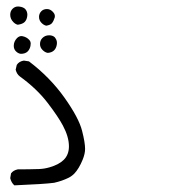

<svg xmlns="http://www.w3.org/2000/svg" viewBox="-20 -408 540 586"><path d="M11.2 135.7Q14.6 149.9 23.9 157.7Q116.2 153.8 145 149.9Q169.4 144.5 189.9 134.3Q196.3 130.9 200.2 127.7Q204.1 124.5 206.1 122.6Q221.2 106.9 232.4 79.1Q239.7 61 239.7 46.4Q239.7 26.9 230.5 -8.8Q220.7 -47.9 176.8 -109.9Q132.8 -171.9 68.4 -220.7L52.7 -223.1Q38.1 -220.7 31.2 -210L27.8 -195.3Q31.2 -181.6 40.5 -174.8Q92.3 -137.2 125 -94.5Q157.7 -51.8 171.9 -24.9Q190.4 9.8 190.4 38.6Q190.4 64 174.8 79.6Q160.2 94.2 131.8 102.5Q115.2 107.4 99.1 107.9Q69.8 108.9 34.2 108.9Q20.5 111.8 13.7 121.1ZM73.7 -274.9Q73.7 -282.2 68.4 -287.1Q61 -294.9 49.3 -297.4Q47.4 -297.9 45.4 -297.9Q38.1 -297.9 31.7 -291.5Q22 -281.2 22 -268.1Q22 -257.8 28.8 -251.2Q35.6 -244.6 43.5 -243.7Q57.1 -243.7 64.5 -251Q67.9 -254.4 70.1 -259Q72.3 -263.7 73 -268.1Q73.7 -272.5 73.7 -274.9ZM153.8 -276.9Q153.8 -284.7 149.4 -291L147 -294.4Q140.6 -300.3 129.9 -300.3Q117.7 -300.3 109.4 -292Q102.1 -284.7 102.1 -273.4Q102.1 -263.2 109.9 -255.4Q117.7 -247.6 126 -246.6Q149.4 -248.5 153.3 -271.5Q153.8 -273.9 153.8 -276.9ZM63.5 -362.8Q63.5 -373.5 56.6 -380.9Q50.8 -386.2 40.5 -387.7Q37.6 -388.2 35.2 -388.2Q25.4 -388.2 18.3 -381.1Q11.2 -374 11.2 -362.8Q11.2 -350.1 21 -340.3Q27.3 -334 34.2 -332.5Q48.8 -334.5 55.2 -340.8Q61.5 -347.2 63 -357.9Q63.5 -360.4 63.5 -362.8ZM147.5 -358.9Q147.5 -365.7 140.6 -372.6Q132.8 -380.4 123.5 -380.4Q112.8 -380.4 106.4 -374Q99.1 -366.7 99.1 -356.4Q99.1 -345.7 106.9 -337.9Q113.8 -331.1 121.1 -329.6Q133.3 -331.5 138.2 -336.9Q143.6 -343.3 147 -354.5Q147.5 -356.4 147.5 -358.9Z"/></svg>

Font: Bakudai
Style: ExtraLight
Weight: 200
Version: Version 1.48